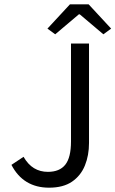

<svg xmlns="http://www.w3.org/2000/svg" viewBox="-20 -858 535 890"><path d="M207.4 12Q148 12 104.1 -14.5Q60.3 -41 33 -93.8L89.1 -131.1Q110 -95.1 138 -78.3Q166 -61.4 202 -61.4Q256.2 -61.4 282.6 -94.5Q309.1 -127.6 309.1 -203V-656.3H392.6V-195.3Q392.6 -137.8 373.6 -90.9Q354.6 -43.9 313.8 -15.9Q273.1 12 207.4 12ZM236 -699 199.9 -725.3 304.1 -837.8H391L495.2 -725.3L459.2 -699L349.6 -791.6H345.6Z"/></svg>

Font: Source Sans Variable
Style: Regular
Weight: 200
Designer: Paul D. Hunt
Foundry: Adobe Systems Incorporated
Version: Version 3.006;hotconv 1.0.111;makeotfexe 2.5.65597